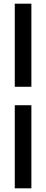

<svg xmlns="http://www.w3.org/2000/svg" viewBox="-20 -820 250 1040"><path d="M60 200V-250H150V200ZM60 -350V-800H150V-350Z"/></svg>

Font: Tektur Condensed
Style: Regular
Weight: 400
Width: 3
Designer: Adam Jagosz
Foundry: Adam Jagosz
Version: Version 1.005;gftools[0.9.30]